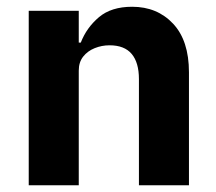

<svg xmlns="http://www.w3.org/2000/svg" viewBox="-20 -548 640 568"><path d="M65 0V-516H213V-422H219Q236 -466 272.5 -497Q309 -528 371 -528Q445 -528 492 -478Q539 -428 539 -334V0H391V-314Q391 -363 369.5 -388.5Q348 -414 304 -414Q281 -414 260 -405.5Q239 -397 226 -380.5Q213 -364 213 -339V0Z"/></svg>

Font: Lilex
Style: Regular
Weight: 400
Monospace: yes
Designer: Mike Abbink, Paul van der Laan, Pieter van Rosmalen, Mikhael Khrustik
Foundry: Mikhael Khrustik
Version: Version 2.510